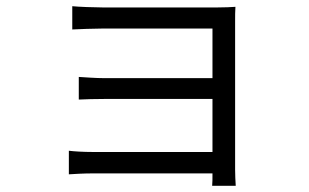

<svg xmlns="http://www.w3.org/2000/svg" viewBox="-20 -545 996 619"><path d="M280 14H665C665 30 665 45 664 54H740C739 40 738 17 738 2V-474C738 -492 738 -512 739 -523C727 -522 702 -521 681 -521H311C286 -521 231 -523 213 -525V-450C230 -451 286 -453 311 -453H665V-293H319C287 -293 252 -296 234 -297V-224C253 -225 287 -226 320 -226H665V-55H280C248 -55 217 -57 202 -59V17C217 16 250 14 280 14Z"/></svg>

Font: Kinto Sans
Style: Regular
Weight: 400
Designer: Authors: Ryoko NISHIZUKA  (kana & ideographs); Paul D. Hunt (Latin, Greek & Cyrillic); Wenlong ZHANG  (bopomofo); Sandol
Foundry: Adobe Systems Incorporated, ookami Inc.
Version: Version 0.001